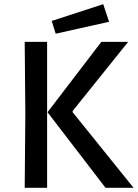

<svg xmlns="http://www.w3.org/2000/svg" viewBox="-20 -897 658 917"><path d="M484 0 207 -361 464 -697H592L327 -367V-361L618 0ZM98 0 101 -354 98 -697H205V0ZM246 -736 227 -797 473 -877 501 -793Z"/></svg>

Font: Ruda SemiBold
Style: Regular
Weight: 600
Designer: Mariela Monsalve and Angelina Sanchez
Foundry: Mariela Monsalve and Angelina Sanchez
Version: Version 2.001